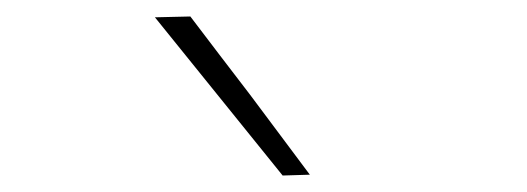

<svg xmlns="http://www.w3.org/2000/svg" viewBox="-20 -799 640 233"><path d="M323 -586Q284 -634.5 245.5 -682Q207 -729.5 168 -778L211 -779Q247 -731.5 283.5 -684Q319.5 -636 356 -587Z"/></svg>

Font: Heraclito Thin
Style: Regular
Weight: 100
Designer: Kostas Bartsokas (font) & Cristiano Sobral (main changes)
Foundry: Kostas Bartsokas (font) & Cristiano Sobral (main changes)
Version: Version 1.00;July 8, 2020;FontCreator 13.0.0.2655 64-bit